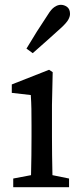

<svg xmlns="http://www.w3.org/2000/svg" viewBox="-20 -778 338 798"><path d="M35 0V-36L109 -50Q110 -88 110.5 -132Q111 -176 111 -210V-257Q111 -298 110.5 -325.5Q110 -353 108 -383L29 -392V-427L184 -488L199 -478L196 -342V-210Q196 -177 196.5 -132.5Q197 -88 198 -50L267 -36V0ZM90 -576Q132 -647 179 -717Q193 -740 206.5 -749Q220 -758 233 -758Q247 -758 259 -749Q271 -740 271 -720Q271 -710 264.5 -697.5Q258 -685 237 -665Q206 -637 176.5 -610.5Q147 -584 116 -557Z"/></svg>

Font: Source Serif 4
Style: Regular
Weight: 400
Designer: Frank Grießhammer
Foundry: Adobe
Version: Version 4.005;hotconv 1.1.0;makeotfexe 2.6.0